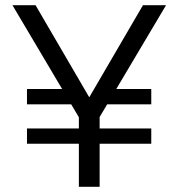

<svg xmlns="http://www.w3.org/2000/svg" viewBox="-20 -720 689 740"><path d="M374 -377H563V-318H362ZM84 -225H563V-166H84ZM84 -377H284L296 -318H84ZM531 -700H620L364 -269V0H284V-268L28 -700H117L324 -345Z"/></svg>

Font: Albert Sans
Style: Regular
Weight: 400
Designer: Andreas Rasmussen
Foundry: a.Foundry
Version: Version 1.025